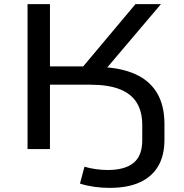

<svg xmlns="http://www.w3.org/2000/svg" viewBox="-20 -725 895 934"><path d="M513 189Q474 189 436.5 183.5Q399 178 369 168L391 86Q418 94 447.5 98Q477 102 504 102Q587 102 629.5 67.5Q672 33 672 -43V-116Q672 -183 644.5 -226.5Q617 -270 561 -291.5Q505 -313 419 -313H223V0H114V-705H223V-402H401L368 -382L639 -705H763L473 -363L472 -399Q571 -395 640 -363.5Q709 -332 744.5 -271.5Q780 -211 780 -122V-46Q780 32 749 84Q718 136 659 162.5Q600 189 513 189Z"/></svg>

Font: Nunito Sans 10pt Expanded Medium
Style: Regular
Weight: 500
Width: 7
Designer: Vernon Adams
Foundry: Vernon Adams
Version: Version 3.101;gftools[0.9.27]